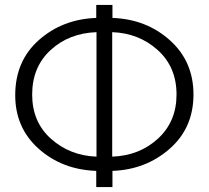

<svg xmlns="http://www.w3.org/2000/svg" viewBox="-20 -762 851 782"><path d="M372 0V-66Q232 -71 136.5 -157Q41 -243 42 -377Q43 -515 139 -599.5Q235 -684 372 -689V-742H438V-689Q576 -684 672 -598Q768 -512 768 -377Q768 -241 671 -156Q574 -71 438 -66V0ZM373 -124V-631Q261 -627 186 -558Q111 -489 111 -377Q111 -265 188 -196.5Q265 -128 373 -124ZM437 -124Q548 -128 623.5 -197.5Q699 -267 699 -377Q699 -489 622.5 -558Q546 -627 437 -631Z"/></svg>

Font: Raleway-v4020
Style: Regular
Weight: 400
Designer: Matt McInerney, Pablo Impallari, Rodrigo Fuenzalida
Foundry: Matt McInerney, Pablo Impallari, Rodrigo Fuenzalida
Version: Version 4.020;PS 004.020;hotconv 1.0.88;makeotf.lib2.5.64775